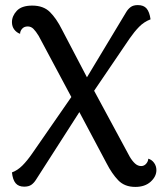

<svg xmlns="http://www.w3.org/2000/svg" viewBox="-20 -724 651 755"><path d="M512 11Q470 11 445 -15Q420 -41 399 -82L272 -321L132 -583Q121 -601 111.5 -610.5Q102 -620 89 -620Q75 -620 67 -611Q59 -602 59 -591Q45 -596 36 -608Q27 -620 27 -637Q27 -661 46 -681.5Q65 -702 107 -702Q151 -702 176.5 -676.5Q202 -651 223 -609L334 -397L490 -108Q500 -91 511 -81Q522 -71 535 -71Q547 -71 555 -80.5Q563 -90 563 -100Q577 -96 586 -83.5Q595 -71 595 -55Q595 -30 572.5 -9.5Q550 11 512 11ZM75 10Q53 10 41.5 -3.5Q30 -17 27 -46Q49 -54 68 -73Q87 -92 107 -121L283 -375L324 -333L122 -18Q114 -5 103.5 2.5Q93 10 75 10ZM329 -336 296 -377 476 -676Q483 -688 493.5 -696Q504 -704 522 -704Q545 -704 556.5 -690.5Q568 -677 572 -648Q546 -638 527 -618.5Q508 -599 490 -573Z"/></svg>

Font: Arima Thin Medium
Style: Regular
Weight: 500
Version: Version 1.100